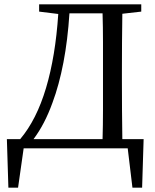

<svg xmlns="http://www.w3.org/2000/svg" viewBox="-20 -690 720 893"><path d="M162 -636V-670H637V-636L549 -626Q548 -562 547.5 -493.5Q547 -425 547 -359V-312Q547 -245 547.5 -176Q548 -107 549 -43H648L641 183H596L574 0H90L64 183H19L12 -43H74Q150 -133 194 -280.5Q238 -428 251 -625ZM224 -212Q188 -112 136 -43H457Q459 -108 459 -176.5Q459 -245 459 -312V-359Q459 -427 459 -495.5Q459 -564 457 -628H303Q295 -504 275 -399.5Q255 -295 224 -212Z"/></svg>

Font: Source Serif 4 Subhead
Style: Regular
Weight: 400
Designer: Frank Grießhammer
Foundry: Adobe Systems Incorporated
Version: Version 4.004;hotconv 1.0.117;makeotfexe 2.5.65602